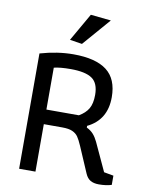

<svg xmlns="http://www.w3.org/2000/svg" viewBox="-92 -909 771 984"><g transform="rotate(10 293.0 -416.5)"><path d="M217 -696 300 -841 406 -830 281 -686ZM420 -35 362 -170Q349 -200 338.5 -215Q328 -230 309 -238.5Q290 -247 256 -247H160V0H75V-600Q165 -626 248 -626Q364 -626 421.5 -582Q479 -538 479 -443Q479 -325 380 -277V-268Q401 -258 414.5 -243Q428 -228 439 -205L507 -58L557 -49V-1Q529 8 491 8Q464 8 447 -2Q430 -12 420 -35ZM329 -323Q362 -342 377.5 -368.5Q393 -395 393 -440Q393 -501 358.5 -525Q324 -549 247 -549Q192 -549 160 -541V-323Z"/></g></svg>

Font: Athiti Medium
Style: Regular
Weight: 500
Designer: CadsonDemak Team
Foundry: CadsonDemak
Version: Version 1.032